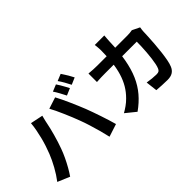

<svg xmlns="http://www.w3.org/2000/svg" viewBox="-49 -1448 2099 2099"><g transform="rotate(-45 1000.0 -399.0)"><path d="M779.9 -797.7Q792.9 -779.9 807.5 -754.7Q822.1 -729.5 835.9 -704.5Q849.7 -679.5 859.2 -660.7L778.9 -626.4Q763.4 -657.2 742 -696.8Q720.6 -736.4 700.6 -765.2ZM898 -842.8Q911.2 -824 926.5 -798.7Q941.7 -773.5 956 -749Q970.3 -724.5 978.8 -706.8L899.3 -672.5Q883.9 -704.2 861.6 -743.2Q839.4 -782.3 819 -810.3ZM192.3 -311.1Q209.1 -353.3 224.3 -399.7Q239.5 -446.1 252 -495.3Q264.4 -544.5 273.7 -594Q283.1 -643.4 287.3 -691L432.6 -660.8Q429 -646.6 423.9 -627.6Q418.8 -608.6 414.9 -590.6Q410.9 -572.6 408.7 -561Q403.7 -534.8 394.8 -497.6Q385.9 -460.5 374.2 -419.2Q362.5 -377.9 349.7 -336.5Q336.9 -295.2 323.6 -260.2Q306.2 -211.7 281.6 -159.8Q257 -107.9 229.8 -59.9Q202.5 -11.9 176.4 25.7L36.4 -33.4Q83.6 -95 125.1 -170.1Q166.5 -245.3 192.3 -311.1ZM685.9 -332Q671.4 -371.5 653 -416.5Q634.6 -461.5 614.7 -506.9Q594.9 -552.3 576 -592.4Q557.1 -632.4 540.9 -660.9L673.6 -703.9Q689.2 -675 709 -634.2Q728.8 -593.3 749.1 -547.5Q769.4 -501.6 788.4 -456.9Q807.4 -412.3 821.5 -376.3Q834.6 -342.5 850.5 -297.7Q866.5 -252.9 882.7 -204.6Q898.9 -156.4 913.3 -110.3Q927.7 -64.3 937.7 -27L789.9 21Q776.6 -38.4 759.9 -99.1Q743.2 -159.9 724.7 -219.1Q706.3 -278.4 685.9 -332Z M1532.1 -802.2Q1530.4 -784.6 1528.6 -757.7Q1526.8 -730.8 1525.8 -712.8Q1521.6 -563.6 1500.9 -448.5Q1480.2 -333.3 1441.3 -244Q1402.4 -154.7 1342.3 -84.3Q1282.3 -13.9 1199.3 44.9L1083 -49.3Q1114 -66.7 1149.3 -91.4Q1184.6 -116.2 1214.5 -146.9Q1263.4 -195.4 1297.2 -252.8Q1331 -310.3 1351.7 -378.5Q1372.5 -446.6 1382.1 -528.9Q1391.8 -611.3 1392.1 -710.3Q1392.1 -721.5 1391.2 -738.7Q1390.3 -755.8 1388.5 -773.1Q1386.7 -790.4 1384.7 -802.2ZM1871.8 -587.9Q1869.8 -575.7 1867.6 -559.8Q1865.4 -543.8 1865.2 -535.1Q1864.2 -503.1 1861.8 -453.3Q1859.4 -403.4 1854.9 -345.8Q1850.4 -288.2 1843.8 -231Q1837.2 -173.8 1828 -125.3Q1818.8 -76.8 1805.5 -45.9Q1790 -8.2 1759.5 11.5Q1728.9 31.1 1677.4 31.1Q1634.5 31.1 1591.2 28.4Q1547.8 25.8 1511.5 23L1495.8 -110.6Q1532.8 -104.3 1569.9 -100.6Q1607.1 -97 1636.4 -97Q1660.9 -97 1673 -105.3Q1685.1 -113.6 1692.5 -132.4Q1701.1 -151.6 1707.9 -184.7Q1714.8 -217.8 1719.9 -259Q1724.9 -300.2 1728.5 -344.3Q1732.1 -388.4 1733.6 -429.5Q1735.1 -470.6 1735.1 -503.4H1247.1Q1221.7 -503.4 1184.6 -502.5Q1147.5 -501.6 1115.4 -498.9V-630.2Q1147.3 -626.9 1183 -625Q1218.7 -623.1 1246.9 -623.1H1709.5Q1729 -623.1 1748.3 -624.9Q1767.6 -626.7 1785.5 -630Z"/></g></svg>

Font: Noto Sans TC
Style: Regular
Weight: 100
Designer: Ryoko NISHIZUKA 西塚涼子 (kana, bopomofo & ideographs); Paul D. Hunt (Latin, Greek & Cyrillic); Sandoll Communications 산돌커뮤니
Foundry: Adobe
Version: Version 2.004;hotconv 1.0.118;makeotfexe 2.5.65603